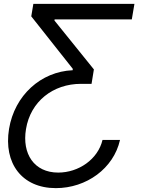

<svg xmlns="http://www.w3.org/2000/svg" viewBox="-20 -747 723 982"><path d="M593.8 -31.2H504.3C480.8 67.8 382.1 135.7 277.7 135.7C154.1 135.7 92 39.1 112.9 -86.6C136 -228.3 251.4 -318.2 394.2 -318.2H448.2L460.2 -392L258.5 -642L259.2 -647.7H654.1L667.6 -727.3H150.6L139.9 -663.4L352.3 -394.9L351.6 -387.8C188.6 -380.7 54.7 -259.2 26.3 -88.1C-2.8 88.1 92.3 215.2 265.6 215.2C421.9 215.2 561.1 114.7 593.8 -31.2Z"/></svg>

Font: Magic Ui Pro
Style: Italic
Weight: 400
Italic angle: -9.39999°
Designer: Stefan Endress, Andreas Faust
Version: Version 1.000;FEAKit 1.0